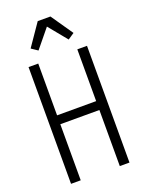

<svg xmlns="http://www.w3.org/2000/svg" viewBox="-177 -1054 854 1136"><g transform="rotate(-20 250.0 -486.0)"><path d="M66 0V-735H127V-409H373V-735H434V0H373V-353H127V0ZM155 -807 115 -834 210 -972H290L385 -834L345 -807L250 -923Z"/></g></svg>

Font: Iosevka SS18 Light
Style: Regular
Weight: 300
Monospace: yes
Designer: Belleve Invis
Foundry: Belleve Invis
Version: Version 25.1.1; ttfautohint (v1.8.4)